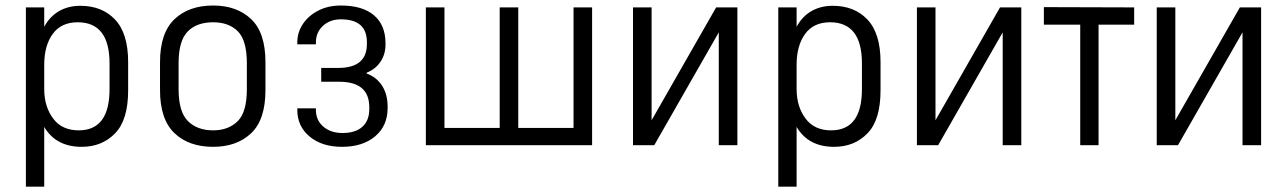

<svg xmlns="http://www.w3.org/2000/svg" viewBox="-20 -534 4732 706"><path d="M75.2 -506.8H142.6V-435.5Q163.1 -473.6 197.3 -493.2Q231.4 -512.7 275.4 -512.7Q354.5 -512.7 402.3 -462.9Q451.2 -412.1 451.2 -305.7V-202.1Q451.2 -92.8 403.3 -43.9Q355.5 5.9 280.3 5.9Q185.5 5.9 142.6 -67.4V152.3H75.2ZM382.8 -206.1V-300.8Q382.8 -452.1 265.6 -452.1Q205.1 -452.1 173.8 -409.2Q142.6 -366.2 142.6 -295.9V-207Q142.6 -141.6 175.8 -97.7Q208 -54.7 269.5 -54.7Q382.8 -54.7 382.8 -206.1Z M622.1 -43.9Q568.4 -94.7 568.4 -202.1V-305.7Q568.4 -413.1 622.1 -463.9Q674.8 -513.7 763.7 -513.7Q850.6 -513.7 903.3 -463.9Q956.1 -414.1 956.1 -305.7V-202.1Q956.1 -93.8 903.3 -43.9Q850.6 5.9 763.7 5.9Q674.8 5.9 622.1 -43.9ZM854.5 -88.9Q887.7 -122.1 887.7 -206.1V-301.8Q887.7 -385.7 854.5 -418.9Q821.3 -452.1 763.7 -452.1Q704.1 -452.1 670.9 -418.9Q636.7 -384.8 636.7 -301.8V-206.1Q636.7 -123 670.9 -88.9Q705.1 -54.7 763.7 -54.7Q820.3 -54.7 854.5 -88.9Z M1073.2 -135.7H1141.6V-129.9Q1141.6 -91.8 1168.9 -68.4Q1196.3 -44.9 1239.3 -44.9Q1287.1 -44.9 1312.5 -67.9Q1337.9 -90.8 1337.9 -132.8V-139.6Q1337.9 -233.4 1227.5 -233.4H1161.1V-284.2H1223.6Q1329.1 -284.2 1329.1 -372.1V-378.9Q1329.1 -462.9 1233.4 -462.9Q1193.4 -462.9 1167.5 -439Q1141.6 -415 1141.6 -377.9V-371.1H1073.2V-377.9Q1073.2 -415 1093.8 -445.8Q1114.3 -476.6 1150.4 -495.1Q1186.5 -513.7 1233.4 -513.7Q1313.5 -513.7 1355.5 -477.5Q1397.5 -441.4 1397.5 -375V-370.1Q1397.5 -334 1378.9 -306.6Q1360.4 -279.3 1328.1 -266.6V-263.7Q1365.2 -250 1385.3 -218.3Q1405.3 -186.5 1405.3 -142.6V-136.7Q1405.3 -71.3 1359.4 -32.7Q1313.5 5.9 1237.3 5.9Q1164.1 5.9 1118.7 -31.7Q1073.2 -69.3 1073.2 -129.9Z M1545.9 -506.8H1614.3V-63.5H1817.4V-506.8H1885.7V-63.5H2088.9V-506.8H2157.2V0H1545.9Z M2307.6 -506.8H2376V-91.8L2613.3 -506.8H2691.4V0H2623V-415L2385.7 0H2307.6Z M2841.8 -506.8H2909.2V-435.5Q2929.7 -473.6 2963.9 -493.2Q2998 -512.7 3042 -512.7Q3121.1 -512.7 3168.9 -462.9Q3217.8 -412.1 3217.8 -305.7V-202.1Q3217.8 -92.8 3169.9 -43.9Q3122.1 5.9 3046.9 5.9Q2952.1 5.9 2909.2 -67.4V152.3H2841.8ZM3149.4 -206.1V-300.8Q3149.4 -452.1 3032.2 -452.1Q2971.7 -452.1 2940.4 -409.2Q2909.2 -366.2 2909.2 -295.9V-207Q2909.2 -141.6 2942.4 -97.7Q2974.6 -54.7 3036.1 -54.7Q3149.4 -54.7 3149.4 -206.1Z M3351.6 -506.8H3419.9V-91.8L3657.2 -506.8H3735.4V0H3667V-415L3429.7 0H3351.6Z M3818.4 -507.8 4150.4 -506.8V-443.4H4019.5V0H3952.1V-443.4H3818.4Z M4233.4 -506.8H4301.8V-91.8L4539.1 -506.8H4617.2V0H4548.8V-415L4311.5 0H4233.4Z"/></svg>

Font: Dinish
Style: Regular
Weight: 400
Designer: Bert Driehuis
Foundry: Playbeing
Version: Version 3.006; git-39231f3c-release